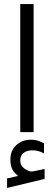

<svg xmlns="http://www.w3.org/2000/svg" viewBox="-20 -657 264 954"><path d="M64.5 212.4Q46.9 198.2 39.3 180.2Q31.7 162.1 31.7 135.3Q31.7 90.8 61 64Q90.3 37.1 135.7 37.1Q168 37.1 198.7 55.7V105.5Q170.9 89.8 142.6 89.8Q114.3 89.8 97.4 102.5Q80.6 115.2 80.6 141.6Q81.1 176.8 126 193.4Q132.3 195.3 136.7 195.3Q138.7 195.3 141.6 194.8Q150.4 193.4 160.6 191.2Q170.9 189 182.9 186.5Q194.8 184.1 201.7 182.6V231.9L15.1 276.9V229.5L63 218.8L70.3 217.3ZM80.6 -636.7H147V-0.5H80.6Z"/></svg>

Font: Shabnam Light FD-WOL
Style: Light-FD-WOL
Weight: 300
Foundry: DejaVu fonts team - Redesigned by Saber Rastikerdar - Based on Vazir font
Version: Version 5.0.0